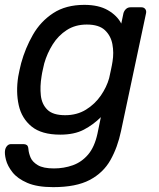

<svg xmlns="http://www.w3.org/2000/svg" viewBox="-39 -550 654 790"><path d="M180 220Q114 220 73.5 202.5Q33 185 12.5 159Q-8 133 -14.5 107.5Q-21 82 -18 67Q-16 57 -9.5 50Q-3 43 6 43H58Q66 43 71.5 47Q77 51 78 64Q79 79 86.5 97.5Q94 116 116.5 129.5Q139 143 183 143Q224 143 260.5 130Q297 117 323.5 86Q350 55 362 0L376 -68Q345 -37 306 -16.5Q267 4 209 4Q132 4 91 -29.5Q50 -63 38 -117.5Q26 -172 36 -235Q39 -250 41.5 -262.5Q44 -275 48 -290Q65 -352 96.5 -407Q128 -462 180 -496Q232 -530 308 -530Q367 -530 405 -508Q443 -486 460 -453L469 -496Q472 -506 479.5 -513Q487 -520 498 -520H543Q553 -520 558.5 -513Q564 -506 562 -496L459 -11Q445 56 415.5 108.5Q386 161 330 190.5Q274 220 180 220ZM229 -76Q278 -76 315 -99Q352 -122 376 -157Q400 -192 410 -228Q413 -242 417.5 -262.5Q422 -283 424 -297Q430 -333 423.5 -368Q417 -403 392.5 -426Q368 -449 318 -449Q271 -449 236 -426.5Q201 -404 178 -367.5Q155 -331 143 -289Q140 -275 137 -262.5Q134 -250 132 -236Q125 -194 129 -157.5Q133 -121 156 -98.5Q179 -76 229 -76Z"/></svg>

Font: Lubike
Style: Italic
Weight: 400
Italic angle: -12°
Foundry: Honoka55
Version: Version 1.000;July 22, 2022;FontCreator 14.0.0.2862 64-bit